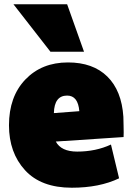

<svg xmlns="http://www.w3.org/2000/svg" viewBox="-20 -851 624 898"><path d="M558 -210 241 -189Q266 -142 341 -142Q428 -142 499 -175L537 -17Q445 27 316 27Q172 27 97 -55Q22 -137 22 -265Q22 -399 98.5 -479Q175 -559 298 -559Q415 -559 482 -493Q549 -427 557 -305Q557 -295 558 -262Q559 -229 558 -210ZM351 -331Q345 -404 294 -404Q234 -404 232 -322ZM373 -609H216L43 -831H294Z"/></svg>

Font: Repo
Style: ExtraBlack
Weight: 1000
Designer: Stefan Peev
Foundry: Context Ltd
Version: Version 001.000